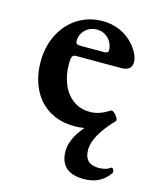

<svg xmlns="http://www.w3.org/2000/svg" viewBox="-99 -494 626 769"><g transform="rotate(15 214.0 -109.5)"><path d="M428.2 151.4Q391.1 206.1 322.3 206.1Q222.2 206.1 222.2 116.2Q222.2 65.4 271.5 7.8Q252.9 11.2 231 11.2Q168.5 11.2 123.8 -16.8Q79.1 -44.9 56.2 -93.8Q33.2 -142.6 33.2 -203.1Q33.2 -267.1 59.1 -317.6Q85 -368.2 130.4 -396.5Q175.8 -424.8 232.9 -424.8Q271 -424.8 304.4 -410.2Q337.9 -395.5 362.8 -367.2Q379.4 -347.7 387.2 -330.1Q395 -312.5 395 -298.8Q395 -262.2 351.1 -262.2H163.1Q153.3 -262.2 149.2 -255.1Q145 -248 145 -224.6Q145 -178.2 160.4 -140.9Q175.8 -103.5 205.3 -81.8Q234.9 -60.1 274.9 -60.1Q295.9 -60.1 314.9 -66.7Q334 -73.2 355 -86.9Q360.4 -90.3 369.4 -83.3Q378.4 -76.2 384 -65.9Q389.6 -55.7 386.2 -51.8Q308.1 29.8 308.1 88.4Q308.1 147.5 368.2 147.5Q398.4 147.5 418.5 132.3Q428.2 135.3 428.2 151.4ZM168.9 -306.2H268.1Q286.1 -306.2 286.1 -317.9Q286.1 -336.4 277.1 -352.1Q268.1 -367.7 252.7 -377Q237.3 -386.2 218.3 -386.2Q200.2 -386.2 184.6 -377.7Q168.9 -369.1 159.9 -354.2Q150.9 -339.4 150.9 -321.3Q150.9 -313.5 155 -309.8Q159.2 -306.2 168.9 -306.2Z"/></g></svg>

Font: JuniusX
Style: Bold
Weight: 700
Designer: Peter S. Baker
Foundry: Briery Creek Software
Version: Version 1.004